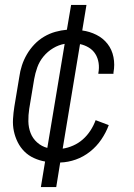

<svg xmlns="http://www.w3.org/2000/svg" viewBox="-20 -648 540 775"><path d="M145 107 162 4Q139 0 117 -10Q95 -20 78.5 -36.5Q62 -53 51.5 -74Q41 -95 36 -118.5Q31 -142 32.5 -167.5Q34 -193 38 -218L58 -338Q61 -361 68.5 -384Q76 -407 88.5 -428.5Q101 -450 118.5 -468.5Q136 -487 158 -500Q180 -513 203.5 -519.5Q227 -526 250 -528L267 -628H329L312 -525Q342 -521 369 -507.5Q396 -494 414 -471Q432 -448 438 -417.5Q444 -387 438 -355V-350H377V-353Q381 -374 378 -394Q375 -414 365 -430Q355 -446 338.5 -456Q322 -466 303 -470L233 -48Q254 -51 275.5 -60.5Q297 -70 314.5 -85.5Q332 -101 345 -121Q358 -141 366 -163L419 -143Q408 -113 389 -85Q370 -57 343.5 -36Q317 -15 286 -4Q255 7 223 8L207 107ZM171 -51 241 -471Q217 -467 194.5 -453.5Q172 -440 155.5 -420Q139 -400 130.5 -376Q122 -352 118 -329L98 -209Q94 -183 94.5 -158Q95 -133 103.5 -111Q112 -89 130 -73Q148 -57 171 -51Z"/></svg>

Font: Iosevka SS18 Light
Style: Italic
Weight: 300
Italic angle: -9°
Monospace: yes
Designer: Belleve Invis
Foundry: Belleve Invis
Version: Version 25.1.1; ttfautohint (v1.8.4)